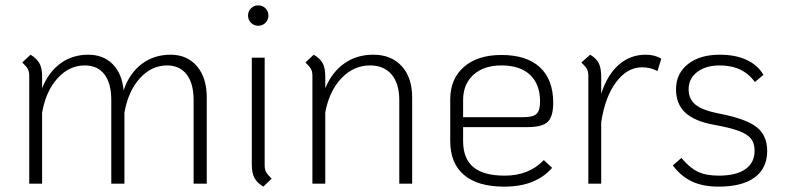

<svg xmlns="http://www.w3.org/2000/svg" viewBox="-20 -685 2930 716"><path d="M751 -322V0H702V-312Q702 -374 676 -407.5Q650 -441 603 -441Q545 -441 501.5 -393Q458 -345 444 -265V0H395V-312Q395 -374 369.5 -407.5Q344 -441 296 -441Q238 -441 194.5 -393Q151 -345 137 -265V0H89V-403Q89 -418 83.5 -428Q78 -438 63 -452L94 -481Q117 -467 127 -449Q137 -431 137 -402V-356Q161 -416 205.5 -448.5Q250 -481 309 -481Q365 -481 400 -446Q435 -411 441 -348Q462 -411 508 -446Q554 -481 616 -481Q678 -481 714.5 -438Q751 -395 751 -322Z M905 -627Q905 -643 916 -654Q927 -665 943 -665Q959 -665 970 -654Q981 -643 981 -627Q981 -611 970 -600Q959 -589 943 -589Q927 -589 916 -600Q905 -611 905 -627ZM919 -72V-470H967V-68Q967 -53 972.5 -43Q978 -33 993 -19L962 11Q938 -4 928.5 -22Q919 -40 919 -72Z M1517 -322V0H1469V-312Q1469 -373 1440.5 -407Q1412 -441 1360 -441Q1299 -441 1253.5 -393.5Q1208 -346 1193 -266V0H1145V-403Q1145 -418 1139.5 -428Q1134 -438 1119 -452L1150 -481Q1174 -467 1183.5 -449Q1193 -431 1193 -399V-356Q1218 -416 1264 -448.5Q1310 -481 1372 -481Q1439 -481 1478 -438.5Q1517 -396 1517 -322Z M2008 -88 2039 -59Q2008 -24 1964 -6.5Q1920 11 1860 11Q1762 11 1710.5 -32.5Q1659 -76 1659 -159V-314Q1659 -391 1710 -435.5Q1761 -480 1850 -480Q1944 -480 1993.5 -434Q2043 -388 2043 -302Q2043 -250 2022.5 -230.5Q2002 -211 1947 -211H1707V-159Q1707 -94 1745 -62Q1783 -30 1862 -30Q1953 -30 2008 -88ZM1707 -312V-248H1933Q1968 -248 1981 -260.5Q1994 -273 1994 -306Q1994 -371 1956.5 -406Q1919 -441 1850 -441Q1784 -441 1745.5 -406Q1707 -371 1707 -312Z M2446 -466 2432 -420Q2406 -434 2374 -434Q2319 -434 2277.5 -378.5Q2236 -323 2222 -229V0H2174V-403Q2174 -418 2168.5 -428Q2163 -438 2148 -452L2181 -481Q2204 -467 2213 -449Q2222 -431 2222 -399V-335Q2244 -405 2287 -443Q2330 -481 2388 -481Q2422 -481 2446 -466Z M2489 -68 2521 -96Q2552 -59 2582.5 -44.5Q2613 -30 2660 -30Q2725 -30 2759.5 -54Q2794 -78 2794 -123Q2794 -151 2780.5 -168Q2767 -185 2734.5 -197Q2702 -209 2641 -220Q2570 -233 2535.5 -265Q2501 -297 2501 -352Q2501 -411 2545.5 -446Q2590 -481 2664 -481Q2722 -481 2763.5 -462Q2805 -443 2827 -406L2795 -379Q2751 -441 2664 -441Q2612 -441 2580 -416.5Q2548 -392 2548 -352Q2548 -315 2574.5 -294Q2601 -273 2664 -261Q2762 -242 2801.5 -211Q2841 -180 2841 -122Q2841 -58 2794.5 -23.5Q2748 11 2660 11Q2602 11 2561 -8Q2520 -27 2489 -68Z"/></svg>

Font: KoHo Light
Style: Regular
Weight: 300
Version: Version 1.000; ttfautohint (v1.6)